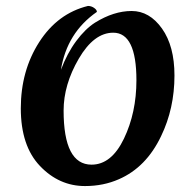

<svg xmlns="http://www.w3.org/2000/svg" viewBox="-20 -611 657 646"><path d="M361 -501Q296 -501 245 -413.5Q194 -326 194 -239Q194 -57 288 -57Q355 -57 397 -144.5Q439 -232 439 -341Q439 -501 361 -501ZM276 -591Q287 -591 296.5 -584.5Q306 -578 306 -571Q205 -501 185 -376Q206 -432 236.5 -473Q267 -514 300 -535Q363 -574 423 -574Q483 -574 525 -515Q567 -456 567 -357Q567 -246 522 -153Q472 -48 380 -8Q328 15 266 15Q179 15 114.5 -52.5Q50 -120 50 -246.5Q50 -373 112 -469.5Q174 -566 276 -591Z"/></svg>

Font: Merienda One
Style: Regular
Weight: 400
Designer: Eduardo Rodriguez Tunni
Foundry: Eduardo Rodriguez Tunni
Version: Version 1.001